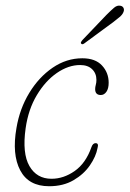

<svg xmlns="http://www.w3.org/2000/svg" viewBox="-20 -654 460 682"><path d="M264.5 -423Q223 -423 182 -394.8Q141 -366.5 110.8 -316Q80.5 -265.5 71 -198Q58.5 -109.5 84.5 -64.2Q110.5 -19 163 -19Q206 -19 245.2 -46.5Q284.5 -74 304.5 -130.5Q309.5 -145.5 319.5 -145.5Q331.5 -145.5 326.5 -128.5Q321 -98 299.2 -66.5Q277.5 -35 241 -13.8Q204.5 7.5 154.5 7.5Q81.5 7.5 51.8 -49Q22 -105.5 38.5 -199.5Q50 -268 84 -324Q118 -380 167 -413.5Q216 -447 272.5 -447Q318.5 -447 342.2 -421.5Q366 -396 366 -360Q366 -339.5 358 -328Q350 -316.5 338 -316.5Q318 -316.5 318 -337.5Q318 -344.5 320.2 -352.5Q322.5 -360.5 322.5 -370Q322.5 -393.5 307.2 -408.2Q292 -423 264.5 -423ZM358 -601Q374.5 -617.5 385.5 -626.8Q396.5 -636 408 -633.5Q416 -632 419 -625.2Q422 -618.5 418 -610Q414.5 -601.5 404.5 -593.2Q394.5 -585 383 -576L279 -499.5Q272 -494.5 268.5 -499Q266 -501.5 268 -505Q270 -508.5 272.5 -511.5Z"/></svg>

Font: Fraunces 72pt SuperSoft Thin
Style: Italic
Weight: 100
Italic angle: -16°
Version: Version 1.000;[b76b70a41]